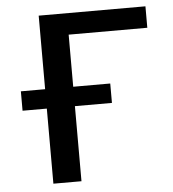

<svg xmlns="http://www.w3.org/2000/svg" viewBox="-49 -704 675 749"><g transform="rotate(-5 288.5 -329.0)"><path d="M240 -574V-370H385V-294H240V0H130V-294H35V-370H130V-658H548V-574Z"/></g></svg>

Font: Ysabeau Infant Semibold
Style: Regular
Weight: 600
Designer: Christian Thalmann (Catharsis Fonts)
Version: Version 0.003